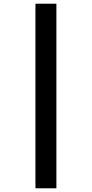

<svg xmlns="http://www.w3.org/2000/svg" viewBox="-20 -785 495 1035"><path d="M171 -765V230H284V-765Z"/></svg>

Font: Noto Sans Myanmar Condensed
Style: Bold
Weight: 700
Width: 3
Designer: Monotype Design Team
Foundry: Monotype Imaging Inc.
Version: Version 2.107